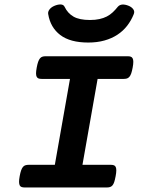

<svg xmlns="http://www.w3.org/2000/svg" viewBox="-20 -828 640 848"><path d="M289.1 -479.5H164.1Q155.8 -479.5 150.4 -481.4Q145 -483.4 142.1 -488.8Q139.2 -494.1 139.2 -503.9Q139.2 -513.7 142.1 -529.3Q145 -544.9 148.4 -554.7Q151.9 -564.5 156.5 -570.1Q161.1 -575.7 167.2 -577.6Q173.3 -579.6 181.6 -579.6H543.9Q552.2 -579.6 557.6 -577.6Q563 -575.7 565.9 -570.1Q568.8 -564.5 568.8 -554.7Q568.8 -544.9 565.9 -529.3Q563 -513.7 559.6 -503.9Q556.2 -494.1 551.5 -488.8Q546.9 -483.4 540.8 -481.4Q534.7 -479.5 526.4 -479.5H411.1L344.2 -100.1H469.2Q477.5 -100.1 482.9 -98.1Q488.3 -96.2 491 -90.6Q493.7 -85 493.7 -75.2Q493.7 -65.4 490.7 -49.8Q487.8 -34.2 484.6 -24.4Q481.4 -14.6 476.8 -9.3Q472.2 -3.9 466.1 -2Q460 0 451.7 0H89.4Q81.1 0 75.4 -2Q69.8 -3.9 67.1 -9.3Q64.5 -14.6 64.2 -24.4Q64 -34.2 66.9 -49.8Q69.8 -65.4 73.2 -75.2Q76.7 -85 81.3 -90.6Q85.9 -96.2 92.3 -98.1Q98.6 -100.1 106.9 -100.1H222.2ZM369.6 -640.1Q290 -640.1 246.3 -673.3Q202.6 -706.5 192.9 -765.6Q190.9 -775.4 198 -785.4Q205.1 -795.4 219.2 -801.8Q234.9 -808.6 247.6 -808.3Q260.3 -808.1 265.1 -798.3Q278.8 -769.5 304.7 -754.6Q330.6 -739.7 377.4 -739.7Q400.9 -739.7 418.9 -743.7Q437 -747.6 451.7 -755.1Q466.3 -762.7 478 -773.7Q489.7 -784.7 500.5 -798.3Q508.3 -807.1 520.5 -807.9Q532.7 -808.6 547.4 -802.7Q561 -797.4 568.4 -787.4Q575.7 -777.3 570.8 -765.6Q559.6 -737.3 541.5 -714.1Q523.4 -690.9 498.5 -674.6Q473.6 -658.2 441.4 -649.2Q409.2 -640.1 369.6 -640.1Z"/></svg>

Font: Courier Prime
Style: Bold Italic
Weight: 700
Monospace: yes
Designer: Alan Dague-Greene
Foundry: Quote-Unquote Apps
Version: Version 1.202